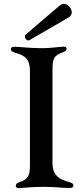

<svg xmlns="http://www.w3.org/2000/svg" viewBox="-20 -980 432 1007"><path d="M78.1 6.7C95.5 6.7 140.3 0 210.2 0C277 0 299.7 6 344.8 6C360.8 6 365.1 -0.4 365.1 -7.1C365.1 -14.6 359.7 -20.6 343.4 -24.9C298.7 -37.6 255.3 -54.3 255.3 -124.3V-607.6C255.3 -672.9 260.3 -687.5 311.8 -706.7C324.2 -711.6 329.5 -716.6 329.5 -723.7C329.5 -730.8 324.6 -735.4 315 -735.4C294.7 -735.4 250 -727.3 202.8 -727.3C130.3 -727.3 88.1 -734.7 54 -734.7C41.9 -734.7 36.9 -729.4 36.9 -721.6C36.9 -713.4 43 -708.1 62.5 -702.4C116.5 -687.5 137.1 -665.5 137.1 -606.5V-119.3C137.1 -60.4 131 -40.8 80.6 -23.8C67.8 -19.2 62.9 -13.8 62.9 -6C62.9 1.4 67.8 6.7 78.1 6.7ZM110.8 -787.6C110.8 -778.1 119.7 -767.8 129.3 -767.8C131.4 -767.8 133.5 -768.8 135.7 -770.2L339.5 -888.1C351.2 -894.9 356.2 -904.8 356.5 -914.8C356.5 -936.4 335.6 -959.9 314.3 -959.9C307.2 -959.9 300.8 -957 294.4 -952.1L116.8 -800.4C112.2 -796.9 110.4 -792.3 110.8 -787.6Z"/></svg>

Font: Margiela Serif Medium
Style: Regular
Weight: 500
Designer: Andreas Faust, Stefan Endress
Version: Version 1.002;FEAKit 1.0